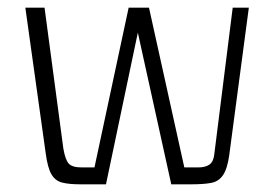

<svg xmlns="http://www.w3.org/2000/svg" viewBox="-20 -480 724 500"><path d="M189 0Q160 0 142 -4.5Q124 -9 114 -26Q104 -43 99 -81L46 -460H96L145 -93Q150 -64 159 -54Q168 -44 193 -44H226L315 -460H368L460 -44H496Q515 -44 525.5 -51.5Q536 -59 538 -78L586 -460H628L577 -76Q572 -40 560.5 -23.5Q549 -7 529 -3.5Q509 0 478 0H426L346 -363L339 -395L332 -362L256 0Z"/></svg>

Font: Genos Thin Light
Style: Regular
Weight: 300
Version: Version 1.010